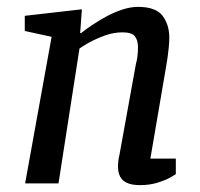

<svg xmlns="http://www.w3.org/2000/svg" viewBox="-20 -533 580 558"><path d="M387 5Q363 5 349 -1.5Q335 -8 329 -20Q323 -32 323 -49Q323 -57 324 -66Q325 -75 327 -82L375 -347Q378 -357 379.5 -370Q381 -383 381 -396Q381 -416 372 -427.5Q363 -439 336 -439Q310 -439 284 -429.5Q258 -420 238.5 -409Q219 -398 211 -392L150 0H53L130 -426L52 -443V-487L218 -506L213 -437H216Q228 -447 247.5 -460Q267 -473 289 -485Q311 -497 335 -505Q359 -513 381 -513Q433 -513 452.5 -487Q472 -461 472 -424Q472 -411 470.5 -395.5Q469 -380 467 -366Q465 -352 463 -341L417 -72H491V-27Q489 -25 474.5 -17Q460 -9 437.5 -2Q415 5 387 5Z"/></svg>

Font: Faustina Medium
Style: Italic
Weight: 500
Italic angle: -8°
Designer: Alfonso Garcia
Foundry: http://www.omnibus-type.com
Version: Version 1.200